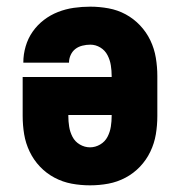

<svg xmlns="http://www.w3.org/2000/svg" viewBox="-20 -548 540 576"><path d="M250 8Q222 8 195 3Q168 -2 143.5 -15Q119 -28 100 -48Q81 -68 69 -93Q57 -118 52.5 -145Q48 -172 48 -200V-317H315V-320Q315 -336 312.5 -352Q310 -368 302.5 -382.5Q295 -397 281 -405.5Q267 -414 251 -414Q239 -414 227 -411Q215 -408 206 -401Q197 -394 192 -383Q187 -372 187 -360H50V-361Q50 -385 57 -409Q64 -433 78 -453Q92 -473 111.5 -488Q131 -503 154 -512Q177 -521 201.5 -524.5Q226 -528 251 -528Q278 -528 305.5 -523Q333 -518 357 -505Q381 -492 400 -472Q419 -452 431 -427Q443 -402 447.5 -374.5Q452 -347 452 -320V-200Q452 -172 447.5 -145Q443 -118 431 -93Q419 -68 400 -48Q381 -28 356.5 -15Q332 -2 305 3Q278 8 250 8ZM250 -106Q266 -106 280.5 -114.5Q295 -123 302.5 -137.5Q310 -152 312.5 -168Q315 -184 315 -200V-203H185V-200Q185 -184 187.5 -168Q190 -152 197.5 -137.5Q205 -123 219.5 -114.5Q234 -106 250 -106Z"/></svg>

Font: Iosevka Heavy
Style: Regular
Weight: 900
Monospace: yes
Designer: Belleve Invis
Foundry: Belleve Invis
Version: Version 32.5.0; ttfautohint (v1.8.4)